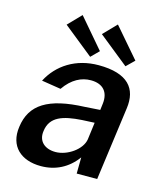

<svg xmlns="http://www.w3.org/2000/svg" viewBox="-112 -821 780 915"><g transform="rotate(15 278.5 -363.5)"><path d="M182 -737 120 -673 268 -554 306 -592ZM356 -737 294 -673 442 -554 481 -592ZM175 10C246 10 307 -20 351 -80L350 0H451L500 -362C514 -462 463 -526 318 -526C206 -526 120 -470 76 -385L171 -370C209 -425 255 -447 301 -447C361 -447 391 -412 384 -354L380 -322L305 -317C127 -310 43 -258 28 -144C14 -46 77 10 175 10ZM225 -73C173 -73 137 -103 145 -155C154 -228 217 -247 308 -253L370 -256L359 -171C351 -120 284 -73 225 -73Z"/></g></svg>

Font: United Sans SemiBold
Style: Italic
Weight: 600
Italic angle: -8°
Designer: Pablo Impallari, Rodrigo Fuenzalida (Modified by Dan O. Williams)
Version: Version 1.000;PS 001.000;hotconv 1.0.88;makeotf.lib2.5.64775